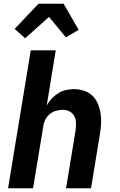

<svg xmlns="http://www.w3.org/2000/svg" viewBox="-20 -1003 640 1023"><path d="M23 0 144 -735H277L229 -441Q240 -461 255.5 -477.5Q271 -494 290 -506Q309 -518 330.5 -523Q352 -528 373 -528Q402 -528 428 -519.5Q454 -511 472.5 -493Q491 -475 501.5 -450Q512 -425 516 -398Q520 -371 518.5 -342.5Q517 -314 512 -286L465 0H332L382 -304Q385 -324 385 -344Q385 -364 377.5 -381Q370 -398 353 -408Q336 -418 316 -418Q298 -418 279.5 -413Q261 -408 246 -396Q231 -384 222 -366.5Q213 -349 211 -332L156 0ZM114 -799 58 -849 185 -983H319L399 -844L331 -804L241 -913Z"/></svg>

Font: Iosevka XBd Ex Obl
Style: Regular
Weight: 800
Width: 7
Italic angle: -9°
Monospace: yes
Designer: Belleve Invis
Foundry: Belleve Invis
Version: Version 32.5.0; ttfautohint (v1.8.4)